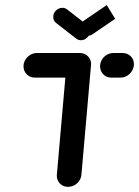

<svg xmlns="http://www.w3.org/2000/svg" viewBox="-20 -724 539 744"><path d="M332.6 -470.4 295.6 -47.8Q294.1 -27.8 278.9 -13.9Q263.7 0 243.7 0Q230.7 0 220.4 -6.3Q210 -12.6 204.6 -23.7Q199.3 -34.8 200.4 -47.8L237.4 -470.4ZM71.1 -467Q71.1 -480.7 78.3 -492.6Q85.6 -504.4 97.4 -511.5Q109.3 -518.5 123 -518.5H288.9Q307.8 -518.5 320.4 -506.3Q333 -494.1 333 -475.9Q333 -461.9 325.7 -449.6Q318.5 -437.4 306.5 -430.4Q294.4 -423.3 280.7 -423.3H114.8Q96.3 -423.3 83.7 -435.9Q71.1 -448.5 71.1 -467ZM367.8 -467Q367.8 -480.7 374.8 -492.6Q381.9 -504.4 393.7 -511.5Q405.6 -518.5 419.3 -518.5H455.2Q473.7 -518.5 486.3 -506.3Q498.9 -494.1 498.9 -475.9Q498.9 -461.9 491.7 -449.6Q484.4 -437.4 472.6 -430.4Q460.7 -423.3 447 -423.3H411.1Q392.6 -423.3 380.2 -435.9Q367.8 -448.5 367.8 -467ZM186.3 -658.9Q186.3 -673 197 -683.3Q207.8 -693.7 221.9 -693.7Q232.6 -693.7 240 -687.4L318.1 -627Q323.3 -623.3 326.1 -617.2Q328.9 -611.1 328.9 -604.1Q328.9 -589.6 318.3 -578.9Q307.8 -568.1 293.7 -568.1Q283.3 -568.1 275.2 -574.4L197.8 -634.8Q192.2 -638.9 189.3 -645Q186.3 -651.1 186.3 -658.9ZM426.3 -651.1 338.5 -591.1Q330 -585.2 318.9 -585.2Q306.3 -585.2 297.8 -593.7Q289.3 -602.2 289.3 -615.2Q289.3 -624.1 293.5 -631.7Q297.8 -639.3 305.2 -644.1L393.7 -704.4Z"/></svg>

Font: 26F Galaxy Sans Extra Bold
Style: Italic
Weight: 800
Italic angle: -5°
Designer: C₂₉H₂₅N₃O₅
Version: Version 1.200